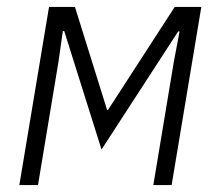

<svg xmlns="http://www.w3.org/2000/svg" viewBox="-20 -536 640 556"><path d="M122 -516H197L290 -218H293L486 -516H563L477 0H424L483 -355L500 -445H496L274 -103L166 -446H162L149 -355L90 0H36Z"/></svg>

Font: IBM Plex Mono Light
Style: Italic
Weight: 300
Italic angle: -9°
Monospace: yes
Designer: Mike Abbink, Paul van der Laan, Pieter van Rosmalen
Foundry: Bold Monday
Version: Version 2.3